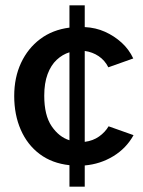

<svg xmlns="http://www.w3.org/2000/svg" viewBox="-20 -606 535 716"><path d="M239 90V10Q174 3 128 -31.5Q82 -66 57.5 -122Q33 -178 33 -248Q33 -317 58.5 -371.5Q84 -426 130 -460.5Q176 -495 239 -503V-586H296V-505Q337 -503 371.5 -487.5Q406 -472 433.5 -447Q461 -422 477 -388L384 -355Q371 -381 348 -396.5Q325 -412 296 -416V-77Q327 -81 349.5 -97Q372 -113 385 -135L478 -102Q451 -53 402.5 -23.5Q354 6 296 11V90ZM239 -83V-411Q213 -403 191.5 -383Q170 -363 157.5 -329.5Q145 -296 145 -249Q145 -176 172.5 -135.5Q200 -95 239 -83Z"/></svg>

Font: Atkinson Hyperlegible Next Medium
Style: Regular
Weight: 500
Designer: Elliott Scott, Megan Eiswerth, Linus Boman, Theodore Petrosky, Letters from Sweden
Foundry: Applied Design Works, Letters from Sweden
Version: Version 2.001